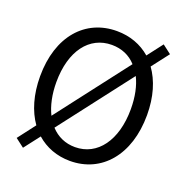

<svg xmlns="http://www.w3.org/2000/svg" viewBox="-140 -894 1022 1056"><g transform="rotate(20 371.0 -366.5)"><path d="M107 33 178 -59C230 -13 297 13 374 13C558 13 687 -134 687 -369C687 -476 660 -563 614 -627L691 -727L640 -766L571 -676C518 -722 451 -747 374 -747C190 -747 61 -604 61 -369C61 -262 88 -173 134 -108L56 -6ZM156 -369C156 -553 243 -666 374 -666C431 -666 480 -645 516 -605L194 -186C170 -234 156 -297 156 -369ZM374 -68C317 -68 269 -90 232 -130L555 -550C579 -502 592 -441 592 -369C592 -186 505 -68 374 -68Z"/></g></svg>

Font: Microsoft YaHei
Style: Regular
Weight: 400
Designer: Ryoko NISHIZUKA 西塚涼子 (kana, bopomofo & ideographs); Paul D. Hunt (Latin, Greek & Cyrillic); Sandoll Communications 산돌커뮤니
Foundry: Adobe
Version: Version 2.001;hotconv 1.0.111;makeotfexe 2.5.65597